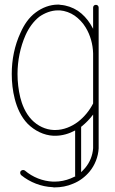

<svg xmlns="http://www.w3.org/2000/svg" viewBox="-20 -591 499 833"><path d="M210 197C165 195 122 178 88 149C83 145 75 146 70 151C66 156 67 164 72 169C110 200 159 219 208 221C211 222 214 222 217 222C244 222 272 217 297 206C325 195 350 176 369 153C392 125 406 89 408 53V-558C408 -565 403 -570 396 -570C389 -570 384 -565 384 -558V-466C380 -473 376 -480 372 -487C358 -509 340 -529 318 -544C295 -559 269 -568 242 -570C239 -571 235 -571 231 -571C197 -571 163 -558 135 -537C105 -515 84 -483 69 -449C43 -393 31 -332 31 -270C31 -234 35 -197 44 -162C54 -123 71 -84 100 -54C130 -24 170 -4 212 -2C215 -2 217 -2 220 -2C250 -2 280 -11 306 -25V172C306 173 307 173 307 174C300 177 294 180 287 183C265 192 241 197 217 197C215 197 212 197 210 197ZM384 -142C368 -111 346 -84 319 -63C290 -41 255 -27 220 -27C218 -27 216 -27 214 -27C178 -28 143 -45 118 -71C89 -101 75 -140 68 -168C60 -201 56 -236 56 -270C56 -328 68 -387 91 -439C105 -470 125 -498 150 -518C174 -535 203 -546 231 -546C234 -546 237 -546 240 -546C263 -544 285 -536 304 -523C322 -510 339 -493 351 -473C372 -439 383 -399 384 -359ZM332 -41 335 -43C353 -58 370 -75 384 -94V52C382 83 370 113 350 137C344 144 338 150 332 156Z"/></svg>

Font: LS
Style: LightAlt
Weight: 250
Designer: BSozoo
Foundry: BSozoo
Version: Version 001.000